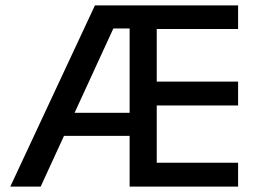

<svg xmlns="http://www.w3.org/2000/svg" viewBox="-20 -688 983 708"><path d="M330 -668H858V-581H558V-387H858V-299H558V-88H858V0H458V-187H216L130 0H18ZM458 -272V-583H398L255 -272Z"/></svg>

Font: Madhuban
Style: Regular
Weight: 400
Designer: jaikishan Patel
Foundry: MagicType
Version: Version 1.000